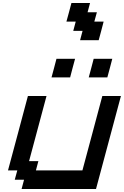

<svg xmlns="http://www.w3.org/2000/svg" viewBox="-20 -1270 832 1290"><path d="M125 0H625Q652.8 -104 708.7 -312.3Q764.6 -520.5 792.5 -625H667.5Q645.5 -542 600.8 -375.2Q556.2 -208.5 533.7 -125H221.2L237.8 -187.5H175.3L292.5 -625H167.5Q145.5 -542 100.8 -375Q56.2 -208 33.7 -125H96.2L79.1 -62.5H141.6ZM576.2 -750H701.2Q707 -771 718 -812.5Q729 -854 734.4 -875H609.4Q604 -854 593 -812.5Q582 -771 576.2 -750ZM326.2 -750H451.2Q456.5 -771 467.5 -812.5Q478.5 -854 484.4 -875H359.4Q354 -854 343 -812.5Q332 -771 326.2 -750ZM518.1 -1000H643.1Q648.9 -1020.5 659.9 -1062.3Q670.9 -1104 676.3 -1125H613.8L630.9 -1187.5H568.4L585 -1250H460Q454.6 -1229 443.4 -1187.5Q432.1 -1146 426.3 -1125H488.8L472.2 -1062.5H534.7Z"/></svg>

Font: Faithful 32x
Style: Oblique
Weight: 400
Foundry: Faithful Resource Pack
Version: Version 1.0; January 27, 2023